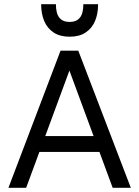

<svg xmlns="http://www.w3.org/2000/svg" viewBox="-20 -890 660 910"><path d="M152 -170V-245H464V-170ZM20 0 267 -650H351L600 0H514L297 -588H321L104 0ZM445 -870Q445 -825 430.5 -790.5Q416 -756 386 -736Q356 -716 310 -716Q264 -716 234 -736Q204 -756 189.5 -790.5Q175 -825 175 -870H245Q245 -826 261.5 -806Q278 -786 310 -786Q342 -786 358.5 -806Q375 -826 375 -870Z"/></svg>

Font: Syne
Style: Regular
Weight: 400
Designer: Lucas Descroix
Foundry: Bonjour Monde
Version: Version 2.200